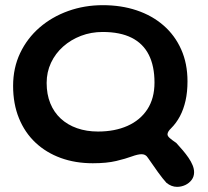

<svg xmlns="http://www.w3.org/2000/svg" viewBox="-20 -624 813 750"><path d="M671.5 105.9Q649.6 105.9 630.2 90.1Q616.4 75.2 596.8 48.1Q577.1 20.9 557.8 -7.5Q552.7 -15.6 546.6 -18.6Q540.6 -21.6 533.1 -21.6Q518.7 -21.6 494.9 -12.9Q471.2 -4.1 434.1 4.8Q396.9 13.7 342.5 13.7Q274.2 13.7 217.2 -7Q160.2 -27.8 118.6 -66.9Q76.9 -106.1 54.1 -162.1Q31.2 -218.1 31.2 -288.5Q31.2 -358.8 58.7 -416.7Q86.2 -474.5 134.6 -516.5Q183.1 -558.4 246.6 -581.1Q310.1 -603.8 381.6 -603.8Q453.6 -603.8 513.9 -583.6Q574.2 -563.4 618.7 -524.7Q663.2 -486 687.8 -430.9Q712.4 -375.9 712.4 -306.2Q712.4 -264.9 704.8 -230.8Q697.1 -196.8 682.8 -169.8Q668.4 -142.9 648.4 -123Q634.3 -109.5 634.3 -99.1Q634.3 -92.4 643.1 -84.7Q651.9 -76.9 668.6 -65.6Q681.4 -51.8 693.9 -37Q706.4 -22.3 716.4 -7.7Q726.4 6.9 732.3 21.2Q738.2 35.4 738.2 48.9Q738.2 65.8 728.6 78.7Q718.9 91.6 703.6 98.8Q688.2 105.9 671.5 105.9ZM362.9 -110.2Q428.4 -110.2 478 -132.3Q527.6 -154.3 555.6 -197Q583.5 -239.7 583.5 -301.5Q583.5 -365.9 561.3 -409.8Q539.2 -453.8 494.2 -476.5Q449.3 -499.1 380.9 -499.1Q335.9 -499.1 296.3 -484Q256.8 -468.9 226.5 -442Q196.2 -415 179.2 -378.7Q162.2 -342.3 162.2 -300Q162.2 -255.6 176.5 -220.4Q190.8 -185.2 217.4 -160.7Q244.1 -136.1 281 -123.2Q318 -110.2 362.9 -110.2Z"/></svg>

Font: Gluten Thin
Style: Regular
Weight: 100
Designer: Tyler Finck
Foundry: Etcetera Type Company
Version: Version 1.300